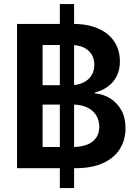

<svg xmlns="http://www.w3.org/2000/svg" viewBox="-20 -848 690 968"><path d="M281.7 100.1V-827.6H353.5V100.1ZM65.9 0V-727.5H346.2Q423.8 -727.5 477.1 -703.4Q530.3 -679.2 557.4 -636.7Q584.5 -594.2 584.5 -538.6Q584.5 -495.6 568.4 -463.9Q552.2 -432.1 523.9 -411.6Q495.6 -391.1 458 -381.3V-377.4Q499.5 -374 534.7 -352.5Q569.8 -331.1 591.3 -293.2Q612.8 -255.4 612.8 -201.7Q612.8 -143.1 584.5 -97.4Q556.2 -51.8 500 -25.9Q443.8 0 359.9 0ZM194.8 -106.9H343.3Q412.1 -106.9 446.3 -134Q480.5 -161.1 480.5 -208.5Q480.5 -242.2 464.6 -267.3Q448.7 -292.5 418.7 -306.6Q388.7 -320.8 346.7 -320.8H194.8ZM194.8 -418.5H335.4Q371.6 -418.5 398.4 -430.9Q425.3 -443.4 440.4 -466.6Q455.6 -489.7 455.6 -521.5Q455.6 -566.4 424.6 -593.8Q393.6 -621.1 336.9 -621.1H194.8Z"/></svg>

Font: Inter 24pt SemiBold
Style: Regular
Weight: 600
Designer: Rasmus Andersson
Foundry: rsms
Version: Version 4.001;git-66647c0bb